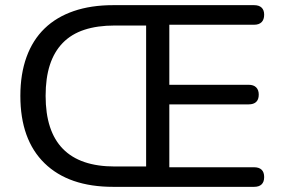

<svg xmlns="http://www.w3.org/2000/svg" viewBox="-20 -725 1089 745"><path d="M419 0Q247 0 153 -91.5Q59 -183 59 -353Q59 -438 83 -504Q107 -570 153 -614.5Q199 -659 266 -682Q333 -705 419 -705H966Q985 -705 995 -695.5Q1005 -686 1005 -668Q1005 -649 995 -639Q985 -629 966 -629H637V-396H945Q964 -396 974 -386Q984 -376 984 -358Q984 -339 974 -329.5Q964 -320 945 -320H637V-76H966Q985 -76 995 -66.5Q1005 -57 1005 -38Q1005 -19 995 -9.5Q985 0 966 0ZM425 -79H547V-626H425Q358 -626 307.5 -609.5Q257 -593 223.5 -558.5Q190 -524 173.5 -473Q157 -422 157 -353Q157 -216 224 -147.5Q291 -79 425 -79Z"/></svg>

Font: Nunito Medium
Style: Regular
Weight: 500
Designer: Vernon Adams
Foundry: Vernon Adams
Version: Version 3.601